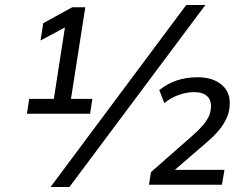

<svg xmlns="http://www.w3.org/2000/svg" viewBox="-20 -734 980 763"><path d="M87 -282 96 -341H194L238 -625L141 -573L152 -642L267 -705H319L262 -341H347L338 -282ZM256 9H181L720 -714H796ZM572 0 580 -50 746 -196Q781 -227 797.5 -250.5Q814 -274 817 -295Q823 -332 805 -350Q787 -368 752 -368Q723 -368 691 -357Q659 -346 633 -324L613 -376Q676 -427 765 -427Q829 -427 865 -393.5Q901 -360 891 -299Q887 -272 867.5 -240.5Q848 -209 808 -174L675 -59H872L862 0Z"/></svg>

Font: Mulish
Style: Italic
Weight: 400
Italic angle: -9°
Designer: Vernon Adams
Foundry: Vernon Adams
Version: Version 3.603; ttfautohint (v1.8.3)